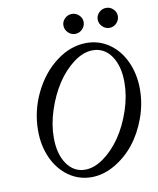

<svg xmlns="http://www.w3.org/2000/svg" viewBox="-92 -909 818 994"><g transform="rotate(-10 317.0 -412.0)"><path d="M300.8 -785.2Q300.8 -806.2 316.7 -821.5Q332.5 -836.9 354 -836.9Q375.5 -836.9 391.4 -821.5Q407.2 -806.2 407.2 -785.2Q407.2 -763.7 391.4 -747.8Q375.5 -731.9 354 -731.9Q332.5 -731.9 316.7 -747.8Q300.8 -763.7 300.8 -785.2ZM481 -785.2Q481 -806.2 496.8 -821.5Q512.7 -836.9 534.2 -836.9Q555.7 -836.9 571.3 -821.5Q586.9 -806.2 586.9 -785.2Q586.9 -763.7 571.3 -747.8Q555.7 -731.9 534.2 -731.9Q512.7 -731.9 496.8 -747.8Q481 -763.7 481 -785.2ZM309.1 13.2Q243.2 13.2 189.9 -24.2Q136.7 -61.5 106.9 -126.5Q77.1 -191.4 77.1 -271Q77.1 -375 122.8 -469Q168.5 -563 243.7 -619.4Q318.8 -675.8 401.9 -675.8Q468.3 -675.8 521.5 -638.7Q574.7 -601.6 604.2 -536.6Q633.8 -471.7 633.8 -392.1Q633.8 -314.9 606.4 -240.5Q579.1 -166 534.7 -110.6Q490.2 -55.2 430.4 -21Q370.6 13.2 309.1 13.2ZM283.2 -30.8Q331.5 -30.8 382.1 -67.6Q432.6 -104.5 471.7 -162.1Q510.7 -219.7 535.9 -294.9Q561 -370.1 561 -441.9Q561 -527.3 524.7 -580.1Q488.3 -632.8 426.8 -632.8Q377.9 -632.8 327.1 -595Q276.4 -557.1 238 -498.5Q199.7 -439.9 175.3 -365.7Q150.9 -291.5 150.9 -222.2Q150.9 -135.3 187.3 -83Q223.6 -30.8 283.2 -30.8Z"/></g></svg>

Font: Junicode SmCond
Style: Italic
Weight: 400
Width: 4
Italic angle: -11°
Designer: Peter S. Baker
Version: Version 2.206